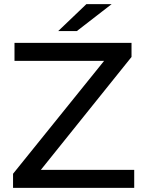

<svg xmlns="http://www.w3.org/2000/svg" viewBox="-20 -907 697 927"><path d="M43 0V-68L514 -652L525 -613H50V-700H615V-632L146 -48L134 -87H628V0ZM261 -757 397 -887H519L351 -757Z"/></svg>

Font: MOST Montserrat Medium
Style: Regular
Weight: 500
Designer: Julieta Ulanovsky
Foundry: Julieta Ulanovsky
Version: Version 8.000;March 11, 2024;FontCreator 15.0.0.2926 64-bit